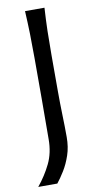

<svg xmlns="http://www.w3.org/2000/svg" viewBox="-100 -793 508 1002"><g transform="rotate(-10 153.5 -292.0)"><path d="M18.1 166Q59.6 115.2 87.2 58.6Q114.7 2 114.7 -70.3L115.7 -284.2V-499.5Q115.7 -569.8 114.3 -627.9Q112.8 -686 109.4 -749.5H212.4Q208.5 -686 207 -627.9Q205.6 -569.8 205.6 -499.5V-308.6Q205.6 -243.7 207.5 -182.4Q209.5 -121.1 209.5 -64.5Q209.5 -12.2 194.8 31Q180.2 74.2 159.2 108.2Q138.2 142.1 119.1 166Z"/></g></svg>

Font: Pinar DS4-Regular
Style: Regular
Weight: 400
Designer: Amin Abedi
Version: Version 2.000